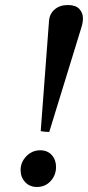

<svg xmlns="http://www.w3.org/2000/svg" viewBox="-20 -731 350 764"><path d="M142 -209 175 -647Q177 -676 197.5 -693.5Q218 -711 250 -711Q281 -711 295.5 -695.5Q310 -680 310 -658Q310 -642 304.5 -624Q299 -606 295 -593L176 -206Q160 -206 142 -209ZM127 13Q98 13 80 -6.5Q62 -26 62 -54Q62 -86 85 -109.5Q108 -133 140 -133Q169 -133 186 -114Q203 -95 203 -67Q203 -34 181.5 -10.5Q160 13 127 13Z"/></svg>

Font: Tiro Bangla
Style: Italic
Weight: 400
Italic angle: -11°
Designer: Bangla: John Hudson & Fiona Ross, assisted by Neelakash Kshetrimayum. Latin: John Hudson with Paul Hanslow, assisted by 
Foundry: Tiro Typeworks Ltd.
Version: Version 1.60